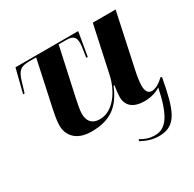

<svg xmlns="http://www.w3.org/2000/svg" viewBox="-165 -712 1129 1116"><g transform="rotate(-30 400.0 -154.0)"><path d="M597 228C714 228 744 140 781 -59L775 -66C750 -42 718 -20 691 -20C666 -20 653 -39 653 -76C653 -99 659 -140 665 -167L744 -536H591L523 -221C503 -130 439 -29 348 -29C290 -29 271 -65 271 -108C271 -133 278 -168 286 -205L356 -526H406C456 -526 475 -508 466 -445L456 -378H466L493 -536H72L32 -378H42L63 -448C82 -510 100 -526 161 -526H205L139 -220C132 -186 124 -148 124 -114C124 -55 161 9 270 9C399 9 466 -46 512 -158H518C515 -143 510 -97 510 -84C510 -33 539 10 625 10C669 10 704 -2 732 -19C697 151 652 212 578 212C539 212 509 200 484 184L479 195C518 216 553 228 597 228Z"/></g></svg>

Font: Noto Serif Display
Style: Bold Italic
Weight: 700
Italic angle: -12°
Designer: Monotype Design Team
Foundry: Monotype Imaging Inc.
Version: Version 2.009